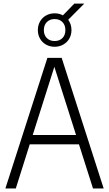

<svg xmlns="http://www.w3.org/2000/svg" viewBox="-20 -1068 618 1088"><path d="M507 0 427.5 -250H148.5L69.5 0H10.5L248.5 -740H329.5L567.5 0ZM165.5 -303H411L288 -689.5ZM366.5 -956Q385 -930.5 385 -897.5Q385 -870.5 372.5 -849Q360 -827.5 338.2 -815.2Q316.5 -803 289.5 -803Q262.5 -803 240.8 -815.2Q219 -827.5 206.8 -849Q194.5 -870.5 194.5 -897.5Q194.5 -924.5 206.8 -946.2Q219 -968 240.8 -980.2Q262.5 -992.5 289.5 -992.5Q316 -992.5 336.5 -981L401 -1047.5H457.5ZM350.5 -897.5Q350.5 -926 333.8 -943Q317 -960 289.5 -960Q262.5 -960 245.5 -943Q228.5 -926 228.5 -897.5Q228.5 -869 245.5 -852.2Q262.5 -835.5 289.5 -835.5Q317 -835.5 333.8 -852.2Q350.5 -869 350.5 -897.5Z"/></svg>

Font: Encode Sans Condensed Light
Style: Regular
Weight: 300
Width: 3
Designer: Multiple Designers
Foundry: Impallari Type
Version: Version 2.000